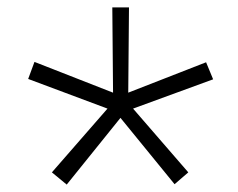

<svg xmlns="http://www.w3.org/2000/svg" viewBox="-20 -790 642 518"><path d="M160 -292 120 -325 270 -497 56 -577 73 -623 285 -540 283 -770H328L326 -540L536 -622L555 -576L339 -497L488 -325L451 -293L305 -472Z"/></svg>

Font: Junction Light
Style: Regular
Weight: 300
Designer: Caroline Hadilaksono
Foundry: Caroline Hadilaksono, Tyler Finck, The League of Moveable Type
Version: Version 2.000; ttfautohint (v1.8.3)